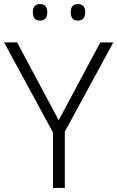

<svg xmlns="http://www.w3.org/2000/svg" viewBox="-20 -922 576 942"><path d="M268 -332 472 -714H536L298 -276V0H240V-272L0 -714H64ZM141 -862Q141 -902 176 -902Q212 -902 212 -862Q212 -821 176 -821Q141 -821 141 -862ZM327 -862Q327 -902 362 -902Q398 -902 398 -862Q398 -821 362 -821Q327 -821 327 -862Z"/></svg>

Font: Noto Sans Tamil Light
Style: Regular
Weight: 300
Designer: Jelle Bosma - Monotype Design Team
Foundry: Monotype Imaging Inc.
Version: Version 2.004; ttfautohint (v1.8.4.7-5d5b)